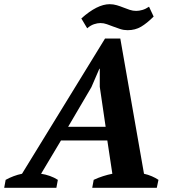

<svg xmlns="http://www.w3.org/2000/svg" viewBox="-64 -896 808 916"><path d="M261 -291H440L412 -482V-568H410L372 -480ZM205 0H-44L-37 -38Q-19 -48 1 -55.5Q21 -63 41 -67L437 -712H510L623 -67Q642 -63 660.5 -55Q679 -47 692 -38L684 0H376L383 -38Q404 -48 427.5 -55.5Q451 -63 472 -67L448 -226H227L132 -67Q153 -64 174 -56.5Q195 -49 212 -38ZM669 -817Q637 -785 609 -768.5Q581 -752 545 -752Q526 -752 509.5 -757.5Q493 -763 477 -769Q461 -775 446 -780.5Q431 -786 415 -786Q401 -786 384.5 -780.5Q368 -775 352 -761L324 -808Q400 -876 459 -876Q477 -876 493.5 -871Q510 -866 525 -860Q540 -854 555 -849Q570 -844 586 -844Q599 -844 615 -848.5Q631 -853 647 -864Z"/></svg>

Font: PTSerif
Style: Bold Italic
Weight: 700
Italic angle: -12°
Designer: A.Korolkova, O.Umpeleva, V.Yefimov
Foundry: ParaType Ltd
Version: Version 1.000W OFL; ttfautohint (v1.2) -l 8 -r 50 -G 200 -x 